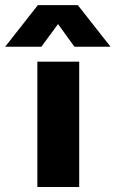

<svg xmlns="http://www.w3.org/2000/svg" viewBox="-104 -746 460 766"><path d="M47 -725.5H206.5L337 -559.5H193L127.5 -650L61 -559.5H-83.5ZM45 -500H212V0H45Z"/></svg>

Font: Overused Grotesk ExtraBold
Style: Regular
Weight: 800
Version: Version 0.004